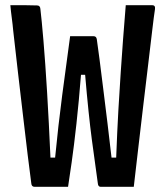

<svg xmlns="http://www.w3.org/2000/svg" viewBox="-20 -720 640 742"><path d="M20 -700Q46 -700 71.5 -700Q97 -700 123 -699Q135 -699 136 -686Q141 -645 148 -562Q155 -479 162 -363.5Q169 -248 175 -111H193Q205 -235 220.5 -353Q236 -471 251 -580H342Q352 -580 354 -569Q358 -543 364.5 -492Q371 -441 379 -376.5Q387 -312 395.5 -243Q404 -174 411 -111H429Q433 -216 437.5 -295Q442 -374 446.5 -439.5Q451 -505 455.5 -567Q460 -629 466 -700H568Q581 -700 579 -685Q575 -660 568.5 -604.5Q562 -549 553 -474Q544 -399 534 -315Q524 -231 514.5 -149Q505 -67 497 2H369Q359 2 358 -12Q348 -82 335 -180Q322 -278 309 -431H293Q285 -329 275.5 -242.5Q266 -156 257 -93Q248 -30 243 2H114Q102 2 101 -11Q95 -54 87 -121Q79 -188 69.5 -268.5Q60 -349 50 -435Q40 -521 31 -602Q29 -625 25.5 -651Q22 -677 20 -700Z"/></svg>

Font: Recursive Mn Lnr St SmB
Style: Regular
Weight: 600
Monospace: yes
Version: Version 1.079;hotconv 1.0.112;makeotfexe 2.5.65598; ttfautoh